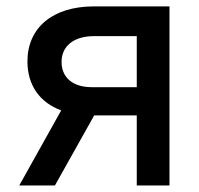

<svg xmlns="http://www.w3.org/2000/svg" viewBox="-20 -565 607 585"><path d="M396.7 0H496.4V-545.5H266C140.3 -545.5 63.6 -480.5 63.6 -377.8C63.6 -305.4 101.2 -252.5 166.5 -228.7L38.7 0H147.4L267 -213.4H285.9H396.7ZM167.6 -376.4C167.3 -423.3 203.8 -454.9 266 -454.9H396.7V-299.4H258.9C201 -299.4 167.3 -329.9 167.6 -376.4Z"/></svg>

Font: Margiela Sans Medium
Style: Regular
Weight: 500
Designer: Stefan Endress, Andreas Faust
Version: Version 1.100;FEAKit 1.0